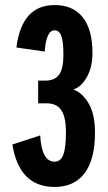

<svg xmlns="http://www.w3.org/2000/svg" viewBox="-20 -730 426 760"><path d="M270 -376Q306 -363 331 -320.5Q356 -278 356 -205Q356 -99 315 -44.5Q274 10 196 10Q56 10 29 -158L139 -194Q145 -90 196 -90Q220 -90 230.5 -117.5Q241 -145 241 -207Q241 -267 222.5 -294Q204 -321 165 -321H131V-411H160Q197 -411 214 -434.5Q231 -458 231 -513Q231 -564 223 -587Q215 -610 196 -610Q163 -610 157 -526L45 -542Q66 -710 196 -710Q269 -710 307.5 -661.5Q346 -613 346 -520Q346 -463 323 -423.5Q300 -384 270 -376Z"/></svg>

Font: Gully ECD Medium
Style: Regular
Weight: 500
Width: 2
Designer: jaikishan Patel
Foundry: MagicType
Version: Version 1.000;Glyphs 3.2 (3242)